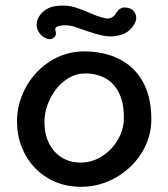

<svg xmlns="http://www.w3.org/2000/svg" viewBox="-20 -689 619 706"><path d="M277.9 -2.1Q225.5 -2.1 182.2 -20.8Q139 -39.5 107.8 -72.4Q76.6 -105.2 59.6 -149.1Q42.5 -192.9 42.5 -242.6Q42.5 -292.6 61.4 -339.1Q80.2 -385.6 113.9 -421.8Q147.5 -458 192.6 -479Q237.6 -500 290 -500Q342.4 -500 387.1 -485Q431.9 -470 465.6 -439.3Q499.2 -408.6 517.8 -361.5Q536.4 -314.3 536.4 -250.2Q536.4 -200 516 -155.1Q495.6 -110.2 459.5 -75.9Q423.4 -41.5 376.8 -21.8Q330.2 -2.1 277.9 -2.1ZM277.3 -91.2Q308.6 -91.2 337.1 -104.5Q365.6 -117.8 387.6 -140.8Q409.6 -163.8 422.6 -193.3Q435.5 -222.9 435.5 -256.2Q435.5 -312.2 417.1 -348.3Q398.6 -384.4 366.8 -401.7Q335 -419 293.3 -419Q262.4 -419 235.1 -403.6Q207.8 -388.2 187.4 -362.4Q167 -336.5 155.2 -304.8Q143.4 -273.1 143.4 -240.3Q143.4 -196.6 159.9 -162.8Q176.4 -129.1 206.6 -110.2Q236.9 -91.2 277.3 -91.2ZM174.4 -548.1Q165.2 -543 155.5 -545.9Q145.8 -548.8 139.5 -553.4Q133.2 -558 133.2 -558Q116.8 -574.2 115.1 -592Q113.4 -609.8 122.4 -626.2Q131.4 -642.6 149 -653.8Q166.6 -664.9 188.8 -667.2Q225.9 -671.6 255.9 -662.1Q286 -652.5 314.2 -639.6Q342.4 -626.8 373.2 -620.6Q385 -620.6 393.7 -626.4Q402.4 -632.2 408.2 -642.9Q408.2 -642.9 412.3 -648.5Q416.4 -654.1 425.4 -658.8Q434.4 -663.5 449.4 -660.2Q463.9 -657 470.4 -649.6Q477 -642.2 479.1 -634.8Q481.2 -627.2 480.9 -622Q480.5 -616.8 480.5 -616.8Q476.4 -598.2 458.1 -579.9Q439.8 -561.6 404 -556.4Q383.4 -552.9 356.2 -558.6Q329 -564.4 301.4 -574.2Q273.8 -584 248.6 -592.4Q232.2 -596.4 216.2 -596Q200.1 -595.6 190.6 -591.2Q181.1 -586.8 183.6 -577.9Q183.6 -577.9 185 -572.5Q186.4 -567.1 184.9 -560.4Q183.5 -553.6 174.4 -548.1Z"/></svg>

Font: Sour Gummy Black
Style: Regular
Weight: 900
Version: Version 1.000